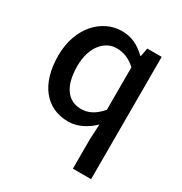

<svg xmlns="http://www.w3.org/2000/svg" viewBox="-182 -696 994 1051"><g transform="rotate(30 315.0 -170.5)"><path d="M429 223H544V-550H453L443 -497H439C393 -541 348 -564 286 -564C163 -564 50 -453 50 -274C50 -92 139 13 277 13C336 13 392 -18 434 -59L429 36ZM304 -82C218 -82 169 -151 169 -276C169 -395 231 -468 308 -468C349 -468 388 -455 429 -418V-149C389 -103 350 -82 304 -82Z"/></g></svg>

Font: Noto Sans CJK JP Medium
Style: Regular
Weight: 500
Designer: Ryoko NISHIZUKA (kana & ideographs); Paul D. Hunt (Latin, Greek & Cyrillic); Wenlong ZHANG (bopomofo); Sandoll Communica
Foundry: Adobe Systems Incorporated
Version: Version 1.004;PS 1.004;hotconv 1.0.82;makeotf.lib2.5.63406